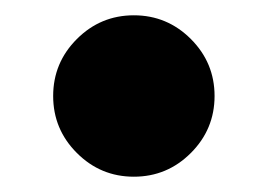

<svg xmlns="http://www.w3.org/2000/svg" viewBox="-20 -212 350 251"><path d="M49.5 -86.5Q49.5 -130 80.5 -161Q111.5 -192 155 -192Q198.5 -192 229.5 -161Q260.5 -130 260.5 -86.5Q260.5 -43 229.5 -12Q198.5 19 155 19Q111.5 19 80.5 -12Q49.5 -43 49.5 -86.5Z"/></svg>

Font: Besley* Heavy
Style: Regular
Weight: 800
Designer: Owen Earl
Foundry: indestructible type*
Version: Version 3.000; ttfautohint (v1.8.3)